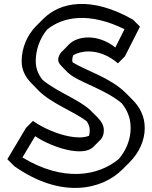

<svg xmlns="http://www.w3.org/2000/svg" viewBox="-20 -896 766 967"><path d="M157 -210C248 -150 399 -105 450 -156L485 -191L486 -192C497 -204 503 -219 503 -240C503 -264 491 -284 473 -303L438 -338L437 -339C382 -393 269 -432 195 -493C173 -520 160 -551 160 -588C160 -644 180 -702 217 -747C299 -814 432 -835 607 -749L561 -657C469 -729 369 -714 328 -673L293 -637H292C280 -624 273 -610 273 -595C273 -584 279 -575 288 -565L323 -529H324C370 -484 506 -449 593 -376C621 -341 638 -302 638 -251C638 -196 617 -141 579 -96C475 -8 297 21 93 -103ZM146 -287 111 -252 17 -94 52 -59C285 105 491 63 597 -43L632 -78C681 -127 709 -189 709 -251C709 -311 684 -357 647 -394L612 -429C536 -505 409 -542 346 -582C344 -586 344 -590 344 -595C344 -603 346 -611 349 -618C400 -647 491 -649 574 -577L609 -612L685 -762L650 -797C439 -917 283 -886 198 -801L163 -766C115 -718 89 -652 89 -588C89 -542 109 -506 140 -475L175 -439C240 -374 352 -335 417 -285C426 -271 432 -257 432 -240C432 -229 431 -220 428 -212C362 -185 226 -230 146 -287Z"/></svg>

Font: Hussar Press
Style: Bold
Weight: 700
Foundry: Cannot Into Space Fonts
Version: Version 1.43